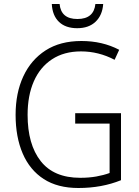

<svg xmlns="http://www.w3.org/2000/svg" viewBox="-20 -930 694 960"><path d="M356 -364H585V-29Q489 10 372 10Q268 10 198.5 -35Q129 -80 93.5 -162.5Q58 -245 58 -356Q58 -465 96.5 -548Q135 -631 208 -678Q281 -725 387 -725Q492 -725 576 -681L553 -631Q473 -673 385 -673Q300 -673 240 -633.5Q180 -594 149 -523Q118 -452 118 -356Q118 -208 183.5 -124.5Q249 -41 381 -41Q425 -41 461.5 -47.5Q498 -54 528 -65V-312H356ZM496 -910Q492 -854 458 -821.5Q424 -789 366 -789Q308 -789 275 -820.5Q242 -852 239 -910H278Q285 -835 367 -835Q449 -835 457 -910Z"/></svg>

Font: Noto Sans Myanmar UI SemiCondensed Light
Style: Regular
Weight: 300
Width: 4
Designer: Monotype Design Team
Foundry: Monotype Imaging Inc.
Version: Version 2.103; ttfautohint (v1.8.4.7-5d5b)